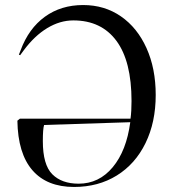

<svg xmlns="http://www.w3.org/2000/svg" viewBox="-20 -726 692 762"><path d="M598 -349Q598 -241 557.5 -158Q517 -75 443.5 -29.5Q370 16 274 16Q166 16 108.5 -50.5Q51 -117 49 -247L59 -255H498Q502 -284 502 -325Q502 -483 442 -564Q382 -645 271 -645Q218 -645 167.5 -614.5Q117 -584 74 -526L60 -507L55 -509L62 -527Q94 -613 158 -659.5Q222 -706 310 -706Q395 -706 460 -661Q525 -616 561.5 -535Q598 -454 598 -349ZM497 -241 155 -230Q150 -214 150 -166Q150 -72 187.5 -34.5Q225 3 292 3Q373 3 427.5 -62.5Q482 -128 497 -241Z"/></svg>

Font: Libre Caslon Display
Style: Regular
Weight: 400
Designer: Pablo Impallari, Rodrigo Fuenzalida
Foundry: Pablo Impallari, Rodrigo Fuenzalida
Version: Version 1.100; ttfautohint (v1.6) -l 8 -r 50 -G 200 -x 14 -D